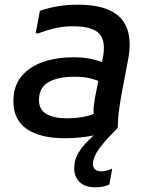

<svg xmlns="http://www.w3.org/2000/svg" viewBox="-20 -577 636 818"><path d="M257 12Q151 12 94 -27.5Q37 -67 37 -145Q37 -211 72 -252.5Q107 -294 165 -313.5Q223 -333 292 -333Q341 -333 374.5 -324.5Q408 -316 421 -311L417 -225Q393 -236 365.5 -243Q338 -250 297 -250Q226 -250 186 -226.5Q146 -203 146 -151Q146 -109 178.5 -91Q211 -73 262 -73Q302 -73 334.5 -79Q367 -85 397 -99L382 -65Q379 -80 378.5 -96Q378 -112 380 -128.5Q382 -145 385 -162L417 -324Q433 -401 403.5 -433Q374 -465 292 -465Q247 -465 209 -455.5Q171 -446 144 -435H132L150 -531Q189 -544 227 -550.5Q265 -557 313 -557Q399 -557 451.5 -531Q504 -505 522.5 -452Q541 -399 525 -319L502 -199Q494 -156 488 -115Q482 -74 482 -35L477 -27Q425 -9 370.5 1.5Q316 12 257 12ZM446 209Q433 215 418.5 218Q404 221 387 221Q341 221 318.5 198Q296 175 296 140Q296 104 314 74.5Q332 45 358.5 19.5Q385 -6 409 -29L477 -27Q426 23 401 58.5Q376 94 376 122Q376 135 384.5 144Q393 153 412 153Q433 153 456 142H458Z"/></svg>

Font: Kufam Medium
Style: Italic
Weight: 500
Italic angle: -11°
Designer: Artur Schmal
Foundry: Original Type
Version: Version 1.301; ttfautohint (v1.8.3)